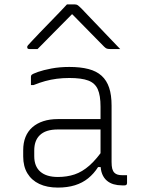

<svg xmlns="http://www.w3.org/2000/svg" viewBox="-20 -839 640 869"><path d="M485 -361Q485 -330 485 -298Q485 -266 485 -233.5Q485 -201 485 -169Q485 -137 485 -106Q485 -87 488 -75.5Q491 -64 498 -57Q504 -51 513 -48.5Q522 -46 534 -46Q536 -46 538.5 -46Q541 -46 543 -46H555Q555 -37 555 -28.5Q555 -20 555 -11Q555 -5 552 -2.5Q549 0 544 0Q539 0 537 0Q535 0 532 0Q512 0 494.5 -5Q477 -10 463.5 -21.5Q450 -33 442.5 -51.5Q435 -70 435 -97Q435 -135 435 -178Q435 -221 435 -259Q435 -275 435 -291.5Q435 -308 435 -324Q435 -340 435 -356Q435 -407 422.5 -435Q410 -463 379.5 -474.5Q349 -486 294 -486Q264 -486 237 -482.5Q210 -479 184.5 -472Q159 -465 132 -454H120Q120 -464 120 -473Q120 -482 120 -492Q120 -495 121 -497Q122 -499 123 -500Q128 -505 152 -513.5Q176 -522 213 -529Q250 -536 294 -536Q344 -536 380.5 -526.5Q417 -517 440 -496Q463 -475 474 -442Q485 -409 485 -361ZM135 -132Q135 -86 162.5 -62Q190 -38 242 -38Q283 -38 317.5 -49.5Q352 -61 385 -90Q418 -119 454 -172V-83H424Q405 -53 379 -32Q353 -11 319 -0.5Q285 10 242 10Q193 10 158 -6.5Q123 -23 104 -54.5Q85 -86 85 -131V-159Q85 -193 95.5 -219Q106 -245 126.5 -263Q147 -281 176 -290.5Q205 -300 242 -300Q276 -300 308 -300Q340 -300 373.5 -300Q407 -300 445 -300Q453 -300 456.5 -294Q460 -288 461 -277.5Q462 -267 462 -253Q420 -253 386.5 -253Q353 -253 319.5 -253Q286 -253 242 -253Q214 -253 193.5 -246.5Q173 -240 159 -226Q147 -214 141 -197Q135 -180 135 -158ZM283 -819Q292 -819 301 -819Q310 -819 319 -819Q327 -819 332.5 -815Q338 -811 352 -797Q360 -788 380 -767.5Q400 -747 425.5 -720Q451 -693 477 -666Q503 -639 524 -617Q512 -617 502 -617Q492 -617 480 -617Q469 -617 463.5 -619Q458 -621 451 -628Q435 -644 391 -689Q347 -734 287 -795L328 -774H285L326 -795Q265 -734 223.5 -691.5Q182 -649 150 -617H113Q109 -617 107 -618Q105 -619 104 -621.5Q103 -624 103 -626Q103 -630 107 -634.5Q111 -639 125 -654Q138 -668 159.5 -690.5Q181 -713 205.5 -738Q230 -763 251 -785Q272 -807 283 -819Z"/></svg>

Font: Recursive Sans Linear Light
Style: Regular
Weight: 300
Version: Version 1.085